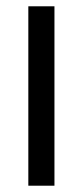

<svg xmlns="http://www.w3.org/2000/svg" viewBox="-20 -590 263 610"><path d="M70 -570H153V0H70Z"/></svg>

Font: Facade Sud
Style: Regular
Weight: 100
Designer: Éléonore Fines
Foundry: Velvetyne Type Foundry
Version: Version 1.001;Glyphs 3.2 (3202)